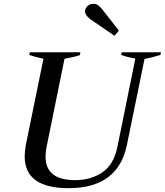

<svg xmlns="http://www.w3.org/2000/svg" viewBox="-20 -973 861 1003"><path d="M453 -872Q420 -896 425 -921Q428 -934 439.5 -943.5Q451 -953 468 -953Q483 -953 492 -946Q501 -939 512 -927L601 -813L578 -786ZM109 -156Q109 -183 115 -216L207 -666Q161 -676 133 -686L136 -700H400L397 -685Q364 -674 317 -666L223 -204Q218 -182 218 -154Q218 -32 373 -32Q455 -32 514.5 -72.5Q574 -113 593 -204L687 -667Q646 -674 613 -686L616 -700H821L818 -686Q770 -671 735 -665L643 -216Q597 10 338 10Q109 10 109 -156Z"/></svg>

Font: Trirong Medium
Style: Italic
Weight: 500
Italic angle: -12°
Designer: Katatrad Team
Foundry: CadsonDemak
Version: Version 1.001